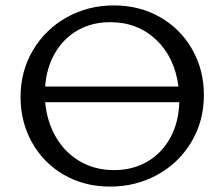

<svg xmlns="http://www.w3.org/2000/svg" viewBox="-20 -684 829 710"><path d="M734 -333Q734 -237 688 -159.5Q642 -82 562.5 -38Q483 6 387 6Q292 6 216.5 -37.5Q141 -81 98.5 -157Q56 -233 56 -325Q56 -421 102 -498.5Q148 -576 227 -620Q306 -664 401 -664Q496 -664 572 -620.5Q648 -577 691 -501Q734 -425 734 -333ZM147 -364H640Q626 -472 557.5 -537Q489 -602 387 -602Q320 -602 267.5 -572Q215 -542 183.5 -488Q152 -434 147 -364ZM643 -306H147Q154 -232 188 -175Q222 -118 277 -86.5Q332 -55 402 -55Q471 -55 525 -86.5Q579 -118 610 -175Q641 -232 643 -306Z"/></svg>

Font: Ysabeau Infant Medium
Style: Regular
Weight: 500
Designer: Christian Thalmann (Catharsis Fonts)
Version: Version 0.003